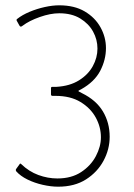

<svg xmlns="http://www.w3.org/2000/svg" viewBox="-20 -698 503 723"><path d="M199 5Q172 5 141 -2Q110 -9 83.5 -22Q57 -35 41 -53Q40 -55 39.5 -57Q39 -59 41 -62L54 -80Q56 -84 60 -80Q89 -52 124.5 -39Q160 -26 196 -26Q249 -26 285.5 -50Q322 -74 341 -110Q360 -146 360 -181Q360 -220 340.5 -255.5Q321 -291 283 -314Q245 -337 189 -337Q185 -337 182 -337Q179 -337 177 -337Q175 -337 173.5 -338.5Q172 -340 172 -342V-366Q172 -371 177 -371Q179 -371 182.5 -371Q186 -371 193 -371Q243 -374 277.5 -395.5Q312 -417 329.5 -449Q347 -481 347 -515Q347 -549 330.5 -579Q314 -609 282 -628.5Q250 -648 203 -648Q170 -648 130 -634Q90 -620 65 -601Q57 -594 53 -602L43 -620Q42 -622 42.5 -624Q43 -626 45 -627Q64 -642 91.5 -653.5Q119 -665 148.5 -671.5Q178 -678 203 -678Q260 -678 299 -655Q338 -632 358.5 -595Q379 -558 379 -517Q379 -473 357.5 -431.5Q336 -390 286 -362Q275 -357 275 -355Q275 -354 289 -347Q342 -321 367.5 -278.5Q393 -236 393 -183Q393 -136 370 -93Q347 -50 304 -22.5Q261 5 199 5Z"/></svg>

Font: Glory Thin
Style: Regular
Weight: 100
Designer: Robert Leuschke
Foundry: Robert Leuschke
Version: Version 1.011